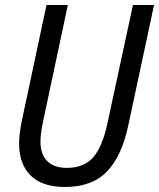

<svg xmlns="http://www.w3.org/2000/svg" viewBox="-20 -734 633 764"><path d="M56 -164Q56 -201 67 -254L165 -714H250L151 -249Q141 -202 141 -170Q141 -120 168 -93Q195 -66 246 -66Q314 -66 350.5 -107.5Q387 -149 407 -241L509 -714H593L490 -233Q465 -114 406 -52Q347 10 238 10Q149 10 102.5 -35Q56 -80 56 -164Z"/></svg>

Font: Noto Sans UI Narrow
Style: Italic
Weight: 400
Width: 4
Italic angle: -12°
Designer: Monotype Design Team
Foundry: Monotype Imaging Inc.
Version: Version 1.001